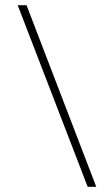

<svg xmlns="http://www.w3.org/2000/svg" viewBox="-20 -718 407 738"><path d="M350 0H317L48 -698H82Z"/></svg>

Font: Freesentation 1 Thin
Style: Regular
Weight: 250
Designer: glyphs from Roboto by Christian Robertson / Hangul glyphs from Noto Sans CJK(Source Han Sans) by Jang Soo-young and Kang
Foundry: PT&
Version: Version 2.001